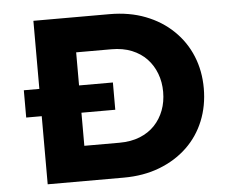

<svg xmlns="http://www.w3.org/2000/svg" viewBox="-50 -759 997 819"><g transform="rotate(-5 448.0 -350.0)"><path d="M55.2 -291.6V-408.4H436.6V-291.6ZM121.7 0V-700H447.2Q532.5 -700 601.1 -673.4Q669.8 -646.9 719.2 -599.1Q768.7 -551.4 794.7 -487.9Q820.7 -424.4 820.7 -350Q820.7 -275.1 794.7 -211.1Q768.7 -147.1 719.5 -100.1Q670.2 -53.1 601.4 -26.6Q532.5 0 447.2 0ZM291.7 -116 269.2 -149.9H442.2Q491.7 -149.9 529.9 -165.3Q568.1 -180.8 593.7 -207.8Q619.3 -234.9 633 -271Q646.7 -307.1 646.7 -350Q646.7 -391.9 633 -428.3Q619.3 -464.7 593.5 -492Q567.6 -519.2 529.7 -534.7Q491.7 -550.1 442.2 -550.1H266.2L291.7 -582Z"/></g></svg>

Font: Lexend Exa
Style: Regular
Weight: 400
Designer: Bonnie Shaver-Troup, Thomas Jockin
Foundry: Lexend
Version: Version 1.007